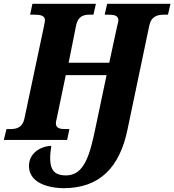

<svg xmlns="http://www.w3.org/2000/svg" viewBox="-37 -734 914 1007"><path d="M296 253C485 253 591 145 632 -56L746 -600C757 -650 790 -657 825 -657H844L857 -714H525L512 -657H532C561 -657 584 -653 584 -627C584 -621 581 -611 577 -595L536 -405H323L362 -600C372 -650 402 -657 434 -657H453L466 -714H133L121 -657H141C175 -657 199 -653 199 -627C199 -621 196 -612 192 -589L91 -112C81 -64 49 -57 16 -57H-3L-17 0H315L327 -57H307C279 -57 256 -61 256 -87C256 -93 258 -103 260 -110L308 -340H522L466 -74C435 78 406 186 309 186C231 186 216 138 232 31C172 33 115 72 115 136C115 241 252 253 296 253Z"/></svg>

Font: Noto Serif SemiCondensed Extra
Style: Italic
Weight: 800
Width: 4
Italic angle: -12°
Designer: Monotype Design Team
Foundry: Monotype Imaging Inc.
Version: Version 1.901